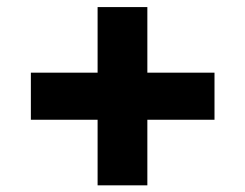

<svg xmlns="http://www.w3.org/2000/svg" viewBox="-20 -666 706 553"><path d="M404.4 -321.1V-132.2H261.1V-321.1H68.9V-456.7H261.1V-645.6H404.4V-456.7H597.8V-321.1Z"/></svg>

Font: Paperlogy 8 ExtraBold
Style: Regular
Weight: 800
Designer: redesigned by Lee Juim, glyphs from Gmarket Sans & Montserrat
Foundry: PT&
Version: Version 1.001